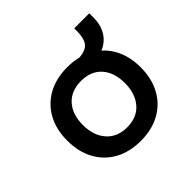

<svg xmlns="http://www.w3.org/2000/svg" viewBox="-158 -785 956 956"><g transform="rotate(-45 320.5 -306.5)"><path d="M321 9Q241 9 183 -23.5Q125 -56 93.5 -114.5Q62 -173 62 -251Q62 -329 93.5 -387Q125 -445 183 -477.5Q241 -510 320 -510Q400 -510 458 -477.5Q516 -445 547.5 -387Q579 -329 579 -251Q579 -173 547.5 -114.5Q516 -56 458 -23.5Q400 9 321 9ZM320 -87Q390 -87 429 -132Q468 -177 468 -251Q468 -326 429 -369.5Q390 -413 321 -413Q251 -413 211.5 -369.5Q172 -326 172 -251Q172 -177 211.5 -132Q251 -87 320 -87ZM452 -436 383 -480V-500Q421 -501 442.5 -511.5Q464 -522 473 -545Q482 -568 482 -606V-622H588V-591Q588 -548 571.5 -514.5Q555 -481 524.5 -461Q494 -441 452 -436Z"/></g></svg>

Font: Nunito Sans 6pt SemiBold
Style: Regular
Weight: 600
Version: Version 3.101;gftools[0.9.27]